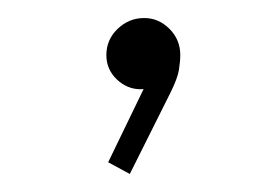

<svg xmlns="http://www.w3.org/2000/svg" viewBox="-20 -91 311 213"><path d="M100 89 146 -6 160 -8Q158 -1 152 3.5Q146 8 136 8Q121 8 109.5 -3Q98 -14 98 -30Q98 -47 110.5 -59Q123 -71 140 -71Q156 -71 168 -59Q180 -47 180 -30Q180 -23 178.5 -13.5Q177 -4 169 12L124 102Z"/></svg>

Font: Marine Company Thin
Style: Regular
Weight: 100
Designer: Rodrigo Fuenzalida
Foundry: fragTYPE
Version: Version 1.000